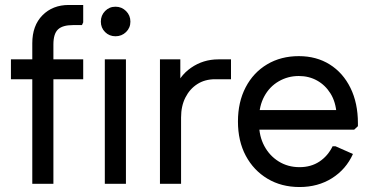

<svg xmlns="http://www.w3.org/2000/svg" viewBox="-20 -740 1500 773"><path d="M110 0V-566Q110 -637 151 -678.5Q192 -720 257 -720H315V-650L310 -639H274Q232 -639 213.5 -621.5Q195 -604 195 -561V0ZM24 -421V-501H315V-421Z M402 0V-501H487V0ZM445 -594Q420 -594 403 -611Q386 -628 386 -653Q386 -678 403 -695.5Q420 -713 445 -713Q470 -713 487.5 -695.5Q505 -678 505 -653Q505 -628 487.5 -611Q470 -594 445 -594Z M624 0V-501H706V-360L682 -375Q700 -433 749 -467Q798 -501 859 -501H910V-421H846Q805 -421 774.5 -401.5Q744 -382 726.5 -347.5Q709 -313 709 -267V0Z M1186 13Q1113 13 1057 -20.5Q1001 -54 969.5 -113Q938 -172 938 -251Q938 -329 969 -388.5Q1000 -448 1055.5 -481Q1111 -514 1183 -514Q1254 -514 1307.5 -480.5Q1361 -447 1391 -386Q1421 -325 1421 -244V-232L1406 -218H985V-297H1375L1335 -281Q1332 -329 1311 -363Q1290 -397 1257 -415.5Q1224 -434 1183 -434Q1139 -434 1102 -412.5Q1065 -391 1044 -352Q1023 -313 1023 -262V-242Q1023 -192 1044 -152.5Q1065 -113 1102 -90Q1139 -67 1186 -67Q1232 -67 1266 -89.5Q1300 -112 1319 -151H1331L1401 -120Q1373 -58 1316.5 -22.5Q1260 13 1186 13Z"/></svg>

Font: Fustat Medium
Style: Regular
Weight: 500
Designer: Mohamed Gaber, Khaled Hosny, Laura Garcia Mut
Foundry: Kief Type Foundry, Alif Type Foundry, Hard Type Foundry
Version: Version 1.007